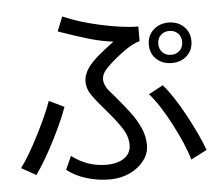

<svg xmlns="http://www.w3.org/2000/svg" viewBox="-54 -822 1001 889"><g transform="rotate(-5 447.0 -377.5)"><path d="M636 -369 703 -405Q750 -351 802 -254.5Q854 -158 879 -89L805 -51Q784 -122 733.5 -219Q683 -316 636 -369ZM171 -379 241 -345Q219 -283 173.5 -193.5Q128 -104 84 -42L16 -80Q55 -132 102.5 -225.5Q150 -319 171 -379ZM411 -61Q464 -61 495 -83Q526 -105 526 -144Q526 -183 501.5 -221Q477 -259 427 -317Q390 -359 370 -388Q348 -419 348 -452Q348 -486 372 -519Q389 -542 418 -567Q447 -592 493 -626Q439 -633 388 -647.5Q337 -662 259 -689Q255 -691 240 -696L267 -763Q335 -732 439 -709Q543 -686 614 -686V-618Q580 -609 536.5 -577Q493 -545 459 -512Q430 -484 430 -456Q430 -426 460 -393L476 -375Q520 -323 545.5 -289Q571 -255 588.5 -216Q606 -177 606 -135Q606 -97 581 -64Q556 -31 514 -11.5Q472 8 422 8Q366 8 313.5 -8Q261 -24 223 -54L251 -116Q324 -61 411 -61ZM754 -504Q711 -504 683 -530Q655 -556 655 -598Q655 -639 683.5 -665.5Q712 -692 754 -692Q797 -692 825 -665.5Q853 -639 853 -598Q853 -556 825 -530Q797 -504 754 -504ZM754 -653Q730 -653 714.5 -637.5Q699 -622 699 -598Q699 -573 714.5 -557.5Q730 -542 754 -542Q779 -542 794.5 -557.5Q810 -573 810 -598Q810 -622 794.5 -637.5Q779 -653 754 -653Z"/></g></svg>

Font: Kakao Big Sans
Style: Regular
Weight: 400
Designer: Park Young-rak; Lee Sang-min; Kim Jung-jin; Min Bon; Park Min-gyu;
Foundry: Kakao Corporation
Version: Version 2.003